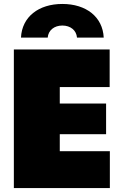

<svg xmlns="http://www.w3.org/2000/svg" viewBox="-20 -950 615 970"><path d="M50 0H535V-186H282V-272H516V-427H282V-510H534V-700H50ZM86 -760H221C224 -797 254 -821 295 -821C336 -821 366 -797 369 -760H504C499 -865 415 -930 295 -930C175 -930 91 -865 86 -760Z"/></svg>

Font: Chess Sans Black
Style: Regular
Weight: 900
Designer: Wolf Bōese
Foundry: Wolf Bōese
Version: Version 7.223;Glyphs 3.3 (3306)